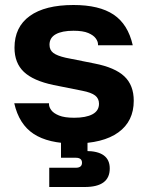

<svg xmlns="http://www.w3.org/2000/svg" viewBox="-20 -564 592 768"><path d="M277 10Q173 10 114.5 -28.5Q56 -67 37 -151H176V-147Q176 -136 185 -123.5Q194 -111 216 -102Q238 -93 277 -93Q324 -93 350 -107Q376 -121 376 -149Q376 -170 360.5 -182Q345 -194 309 -201L194 -224Q113 -241 75.5 -276.5Q38 -312 38 -373Q38 -456 99 -500Q160 -544 274 -544Q377 -544 434.5 -505.5Q492 -467 511 -383H372V-387Q372 -398 363 -410.5Q354 -423 333 -432Q312 -441 274 -441Q228 -441 203 -427Q178 -413 178 -385Q178 -364 193 -352.5Q208 -341 243 -333L358 -310Q440 -294 477.5 -258.5Q515 -223 515 -161Q515 -79 453.5 -34.5Q392 10 277 10ZM177 184V107H283Q308 107 308 87Q308 67 283 67H224V-10H330V57L288 40H323Q419 40 419 110Q419 184 319 184Z"/></svg>

Font: Mozilla Text ExtraLight
Style: Regular
Weight: 200
Designer: Studio DRAMA
Foundry: Studio DRAMA
Version: Version 1.000